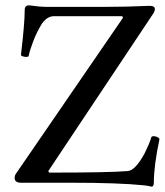

<svg xmlns="http://www.w3.org/2000/svg" viewBox="-20 -689 621 724"><path d="M553.2 15.1Q534.2 10.7 522.9 9.8Q427.2 0 243.2 0H59.1Q35.2 0 35.2 -18.1Q35.2 -27.8 41 -35.2L443.8 -622.1L440.9 -627.9H183.1Q158.2 -627.9 138.2 -600.1Q118.7 -568.4 106 -535.2Q93.3 -502.4 87.9 -478Q87.4 -474.6 80.1 -474.4Q72.8 -474.1 65.7 -476.6Q58.6 -479 59.1 -482.9Q73.2 -601.1 73.2 -651.9Q73.2 -668.9 89.8 -668.9Q131.8 -663.1 150.9 -663.1H374Q456.1 -663.1 543.9 -667Q564 -667 564 -654.8Q564 -645.5 555.2 -633.8L162.1 -43.9L165 -38.1Q390.1 -38.1 460.9 -43.9Q489.7 -45.4 524.9 -109.9Q545.4 -151.9 550.8 -171.9Q553.2 -175.8 560.3 -175.5Q567.4 -175.3 574.7 -171.4Q582 -167.5 581.1 -163.1Q560.1 -64 560.1 0Q560.1 11.7 553.2 15.1Z"/></svg>

Font: Junicode SmCond Medium
Style: Regular
Weight: 500
Width: 4
Designer: Peter S. Baker
Version: Version 2.206